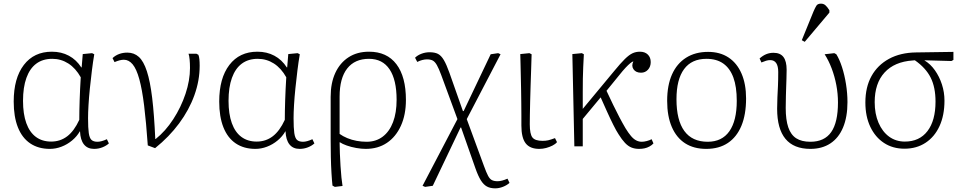

<svg xmlns="http://www.w3.org/2000/svg" viewBox="-20 -801 5283 1051"><path d="M253 14Q190 14 145.5 -16Q101 -46 78 -104Q55 -162 55 -245Q55 -373 110.5 -445.5Q166 -518 264 -518Q316 -518 357 -496Q398 -474 425 -432H427L433 -505L484 -510L496 -504Q489 -463 483 -414.5Q477 -366 472 -317.5Q467 -269 464.5 -226.5Q462 -184 462 -154Q462 -100 466 -72.5Q470 -45 481 -35Q492 -25 514 -25Q524 -25 537 -28.5Q550 -32 565 -39L576 -16Q562 -3 540.5 5.5Q519 14 495 14Q459 14 439.5 -10.5Q420 -35 418 -82H417Q401 -54 374.5 -32Q348 -10 316.5 2Q285 14 253 14ZM260 -26Q310 -26 348 -55Q386 -84 414 -145Q414 -168 414.5 -195Q415 -222 416 -252Q417 -282 418.5 -314Q420 -346 422 -378Q394 -428 354 -453.5Q314 -479 266 -479Q214 -479 178.5 -452.5Q143 -426 124.5 -374.5Q106 -323 106 -249Q106 -177 124 -127Q142 -77 176.5 -51.5Q211 -26 260 -26Z M829 10 789 -5Q780 -133 769 -222.5Q758 -312 742.5 -368Q727 -424 706 -449Q685 -474 658 -474Q637 -474 607 -461L596 -483Q612 -498 632.5 -505.5Q653 -513 677 -513Q714 -513 740 -489.5Q766 -466 784 -411Q802 -356 813 -265Q824 -174 830 -40H832Q886 -83 928.5 -148.5Q971 -214 995.5 -287.5Q1020 -361 1020 -429Q1020 -454 1018 -475Q1016 -496 1012 -507H1055L1066 -501Q1070 -491 1071.5 -476Q1073 -461 1073 -441Q1073 -360 1044 -279.5Q1015 -199 960.5 -125.5Q906 -52 829 10Z M1378 14Q1315 14 1270.5 -16Q1226 -46 1203 -104Q1180 -162 1180 -245Q1180 -373 1235.5 -445.5Q1291 -518 1389 -518Q1441 -518 1482 -496Q1523 -474 1550 -432H1552L1558 -505L1609 -510L1621 -504Q1614 -463 1608 -414.5Q1602 -366 1597 -317.5Q1592 -269 1589.5 -226.5Q1587 -184 1587 -154Q1587 -100 1591 -72.5Q1595 -45 1606 -35Q1617 -25 1639 -25Q1649 -25 1662 -28.5Q1675 -32 1690 -39L1701 -16Q1687 -3 1665.5 5.5Q1644 14 1620 14Q1584 14 1564.5 -10.5Q1545 -35 1543 -82H1542Q1526 -54 1499.5 -32Q1473 -10 1441.5 2Q1410 14 1378 14ZM1385 -26Q1435 -26 1473 -55Q1511 -84 1539 -145Q1539 -168 1539.5 -195Q1540 -222 1541 -252Q1542 -282 1543.5 -314Q1545 -346 1547 -378Q1519 -428 1479 -453.5Q1439 -479 1391 -479Q1339 -479 1303.5 -452.5Q1268 -426 1249.5 -374.5Q1231 -323 1231 -249Q1231 -177 1249 -127Q1267 -77 1301.5 -51.5Q1336 -26 1385 -26Z M1813 222 1800 215Q1797 188 1794.5 146.5Q1792 105 1791 56.5Q1790 8 1790 -39V-271Q1790 -347 1815.5 -402Q1841 -457 1888 -487.5Q1935 -518 2000 -518Q2098 -518 2150 -449.5Q2202 -381 2202 -254Q2202 -173 2174.5 -112.5Q2147 -52 2098 -19Q2049 14 1982 14Q1958 14 1930 9Q1902 4 1878 -4.5Q1854 -13 1841 -22H1839Q1839 6 1840.5 39.5Q1842 73 1844 107.5Q1846 142 1849 170.5Q1852 199 1855 217ZM1987 -25Q2038 -25 2075 -53Q2112 -81 2131.5 -132.5Q2151 -184 2151 -255Q2151 -364 2112.5 -421.5Q2074 -479 2000 -479Q1922 -479 1880.5 -426Q1839 -373 1839 -272V-68Q1857 -55 1881 -45Q1905 -35 1932 -30Q1959 -25 1987 -25Z M2691 230Q2664 230 2645.5 220Q2627 210 2612 186Q2597 162 2582 119L2504 -103H2501L2349 216L2307 222L2293 216L2484 -149L2395 -391Q2382 -426 2371.5 -444.5Q2361 -463 2349 -469.5Q2337 -476 2317 -476Q2305 -476 2291.5 -472.5Q2278 -469 2264 -462L2252 -485Q2266 -499 2287.5 -507Q2309 -515 2331 -515Q2360 -515 2377.5 -506Q2395 -497 2409.5 -472.5Q2424 -448 2440 -403L2514 -193H2518L2666 -504L2707 -510L2720 -504L2535 -149L2629 107Q2642 143 2651.5 161Q2661 179 2673 185Q2685 191 2704 191Q2715 191 2728.5 187.5Q2742 184 2758 177L2769 200Q2755 213 2733.5 221.5Q2712 230 2691 230Z M2932 14Q2881 14 2857.5 -16.5Q2834 -47 2834 -114Q2834 -138 2834 -169.5Q2834 -201 2833.5 -236Q2833 -271 2832.5 -307.5Q2832 -344 2831 -379.5Q2830 -415 2829.5 -447Q2829 -479 2828 -505L2878 -510L2890 -504Q2889 -466 2887.5 -422Q2886 -378 2884.5 -332.5Q2883 -287 2882 -245Q2881 -203 2880.5 -171Q2880 -139 2880 -121Q2880 -67 2894.5 -48.5Q2909 -30 2950 -30Q2967 -30 2980.5 -33Q2994 -36 3018 -45L3029 -23Q3020 -12 3004 -4Q2988 4 2969.5 9Q2951 14 2932 14Z M3478 14Q3455 14 3436.5 6.5Q3418 -1 3401 -19Q3384 -37 3366 -66Q3354 -84 3337 -118Q3320 -152 3302 -192Q3284 -232 3268 -268L3170 -150V0H3124L3113 -505L3165 -510L3176 -504Q3174 -465 3172.5 -433.5Q3171 -402 3170.5 -370Q3170 -338 3170 -298.5Q3170 -259 3170 -205L3341 -411Q3377 -455 3400.5 -478Q3424 -501 3442.5 -509.5Q3461 -518 3483 -518Q3510 -518 3526 -502.5Q3542 -487 3542 -461Q3542 -436 3527 -419.5Q3512 -403 3489 -403Q3461 -403 3448 -421.5Q3435 -440 3447 -465Q3441 -464 3430 -455Q3419 -446 3404 -430Q3389 -414 3370 -390L3300 -304Q3319 -263 3336.5 -227Q3354 -191 3370.5 -159.5Q3387 -128 3404 -99Q3420 -73 3434 -56.5Q3448 -40 3462.5 -32.5Q3477 -25 3493 -25Q3505 -25 3520.5 -29Q3536 -33 3547 -39L3557 -16Q3548 -6 3535 1Q3522 8 3508 11Q3494 14 3478 14Z M3846 14Q3778 14 3730.5 -16.5Q3683 -47 3657.5 -106Q3632 -165 3632 -249Q3632 -334 3658.5 -393.5Q3685 -453 3735.5 -485Q3786 -517 3856 -517Q3921 -517 3967.5 -486.5Q4014 -456 4039 -398.5Q4064 -341 4064 -262Q4064 -174 4038.5 -112.5Q4013 -51 3964.5 -18.5Q3916 14 3846 14ZM3854 -25Q3932 -25 3972.5 -82.5Q4013 -140 4013 -249Q4013 -326 3994.5 -376.5Q3976 -427 3939.5 -453Q3903 -479 3847 -479Q3766 -479 3724.5 -422.5Q3683 -366 3683 -258Q3683 -143 3726 -84Q3769 -25 3854 -25Z M4416 14Q4325 14 4279.5 -41Q4234 -96 4234 -206Q4234 -239 4235.5 -268Q4237 -297 4238.5 -330Q4240 -363 4240 -407Q4240 -439 4229 -455.5Q4218 -472 4196 -472Q4185 -472 4173.5 -468.5Q4162 -465 4148 -459L4138 -481Q4156 -497 4174.5 -504.5Q4193 -512 4214 -512Q4251 -512 4268.5 -489Q4286 -466 4286 -419Q4286 -391 4285 -368.5Q4284 -346 4283.5 -324.5Q4283 -303 4282 -275.5Q4281 -248 4281 -210Q4281 -145 4295 -104Q4309 -63 4338.5 -44Q4368 -25 4416 -25Q4493 -25 4530 -78Q4567 -131 4567 -240Q4567 -288 4558 -335.5Q4549 -383 4532.5 -426.5Q4516 -470 4494 -504L4547 -510L4558 -504Q4575 -477 4589 -434Q4603 -391 4611 -340.5Q4619 -290 4619 -242Q4619 -161 4595 -103.5Q4571 -46 4525.5 -16Q4480 14 4416 14ZM4385 -572 4369 -581 4433 -738Q4442 -759 4449 -770Q4456 -781 4474 -781Q4488 -781 4498 -772.5Q4508 -764 4520 -745V-732Z M4931 13Q4867 13 4819 -18.5Q4771 -50 4744 -107Q4717 -164 4717 -240Q4717 -324 4750.5 -384.5Q4784 -445 4846.5 -479Q4909 -513 4995 -514L5199 -517V-473L5188 -467L5041 -471V-470Q5073 -451 5097.5 -416.5Q5122 -382 5136 -339Q5150 -296 5150 -250Q5150 -170 5123 -111Q5096 -52 5046.5 -19.5Q4997 13 4931 13ZM4933 -26Q5013 -26 5057 -83.5Q5101 -141 5101 -245Q5101 -323 5074.5 -376Q5048 -429 4988 -471L4976 -470Q4876 -463 4822 -404Q4768 -345 4768 -242Q4768 -178 4789 -129Q4810 -80 4847 -53Q4884 -26 4933 -26Z"/></svg>

Font: Literata 18pt ExtraLight
Style: Regular
Weight: 250
Designer: Latin by Veronika Burian and Jose Scaglione. Greek by Irene Vlachou. Cyrillic by Vera Evstafieva.
Foundry: TypeTogether
Version: Version 3.103;gftools[0.9.29]